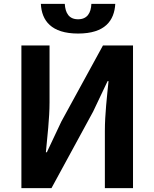

<svg xmlns="http://www.w3.org/2000/svg" viewBox="-20 -976 801 996"><path d="M91 0H247L463 -397L538 -555H543C535 -475 524 -382 524 -297V0H670V-740H514L298 -345L223 -186H218C225 -263 237 -361 237 -445V-740H91ZM192 -956C196 -869 246 -802 385 -802C525 -802 573 -869 578 -956H454C452 -908 432 -876 385 -876C338 -876 319 -908 316 -956Z"/></svg>

Font: Noto Sans KR Bold
Style: Regular
Weight: 700
Designer: Ryoko NISHIZUKA  (kana & ideographs); Paul D. Hunt (Latin, Greek & Cyrillic); Wenlong ZHANG  (bopomofo); Sandoll Communi
Foundry: Adobe Systems Incorporated
Version: Version 1.004;PS 1.004;hotconv 1.0.82;makeotf.lib2.5.63406